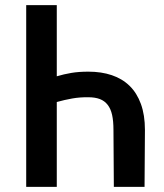

<svg xmlns="http://www.w3.org/2000/svg" viewBox="-20 -731 640 751"><path d="M82.5 0V-710.9H202.1V-432.6Q230 -440.9 259 -445.8Q288.1 -450.7 325.7 -450.7Q376.5 -450.7 417.2 -437Q458 -423.3 486.8 -395.3Q515.6 -367.2 531.2 -324.2Q546.9 -281.2 546.9 -222.7L545.4 0H425.3L423.8 -222.7Q423.8 -257.3 418.5 -281.5Q413.1 -305.7 401.1 -321Q389.2 -336.4 370.6 -343.5Q352.1 -350.6 325.7 -350.6Q292 -351.1 262 -345.7Q231.9 -340.3 202.1 -332V0Z"/></svg>

Font: Roboto Mono
Style: Regular
Weight: 500
Designer: Google
Version: Version 2.000986; 2015; ttfautohint (v1.3)